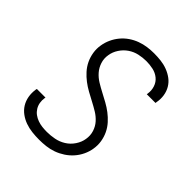

<svg xmlns="http://www.w3.org/2000/svg" viewBox="-206 -873 1012 1012"><g transform="rotate(45 300.0 -367.5)"><path d="M251 8Q224 8 198 5Q172 2 148 -6.5Q124 -15 103.5 -30Q83 -45 70 -66Q57 -87 52.5 -112.5Q48 -138 52 -165Q52 -167 52.5 -169Q53 -171 54 -173H118Q118 -172 117.5 -170.5Q117 -169 117 -168Q114 -150 117 -132.5Q120 -115 129 -100.5Q138 -86 151.5 -76Q165 -66 181.5 -60Q198 -54 215.5 -52Q233 -50 251 -50Q278 -50 306.5 -55.5Q335 -61 360 -76.5Q385 -92 402 -117.5Q419 -143 423 -170Q428 -199 419.5 -225.5Q411 -252 393.5 -271.5Q376 -291 353 -305Q330 -319 306 -331.5Q282 -344 258.5 -357Q235 -370 214 -386Q193 -402 175 -422Q157 -442 145.5 -466Q134 -490 129.5 -518Q125 -546 130 -574Q134 -599 145 -623Q156 -647 173 -667.5Q190 -688 212 -703Q234 -718 258.5 -727Q283 -736 308 -739.5Q333 -743 358 -743Q384 -743 409.5 -740Q435 -737 458.5 -728Q482 -719 501.5 -704.5Q521 -690 533.5 -669Q546 -648 550 -622.5Q554 -597 549 -571Q549 -569 548.5 -567Q548 -565 548 -563H483Q483 -565 483.5 -566Q484 -567 484 -569Q488 -595 480 -619Q472 -643 453 -658.5Q434 -674 409 -679.5Q384 -685 358 -685Q332 -685 304.5 -679Q277 -673 253.5 -657Q230 -641 214 -616.5Q198 -592 194 -565Q189 -537 197.5 -510.5Q206 -484 223.5 -464Q241 -444 264 -430Q287 -416 311 -403.5Q335 -391 358.5 -378Q382 -365 403 -349Q424 -333 442 -313Q460 -293 471.5 -269Q483 -245 487.5 -217.5Q492 -190 487 -161Q483 -136 471.5 -111.5Q460 -87 442 -66.5Q424 -46 401 -31Q378 -16 353 -7Q328 2 302 5Q276 8 251 8Z"/></g></svg>

Font: Iosevka SS04 Light Extended
Style: Italic
Weight: 300
Width: 7
Italic angle: -9°
Monospace: yes
Designer: Belleve Invis
Foundry: Belleve Invis
Version: Version 19.0.0; ttfautohint (v1.8.4)